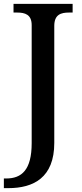

<svg xmlns="http://www.w3.org/2000/svg" viewBox="-34 -734 422 994"><path d="M-14 240H9C139 240 247 186 247 6V-600C247 -659 282 -669 323 -669H342V-714H36V-669H55C95 -669 130 -659 130 -604V7C130 146 78 190 -2 190H-14Z"/></svg>

Font: Noto Serif Devanagari Medium
Style: Regular
Weight: 500
Designer: Universal Thirst, Indian Type Foundry and the Monotype Design Team
Foundry: Monotype Imaging Inc.
Version: Version 2.004